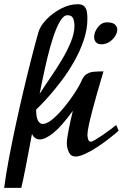

<svg xmlns="http://www.w3.org/2000/svg" viewBox="-56 -736 588 920"><path d="M-36.1 164.1Q-27.8 101.6 -13.7 25.9Q0.5 -49.8 18.1 -131.3Q35.6 -212.9 54.7 -293.7Q73.7 -374.5 92.5 -448.2Q111.3 -522 127.9 -581.1Q136.7 -611.8 166.5 -642.8Q196.3 -673.8 236.6 -694.8Q276.9 -715.8 316.9 -715.8Q339.4 -715.8 348.9 -704.6Q358.4 -693.4 360.6 -677.5Q362.8 -661.6 362.8 -647Q362.8 -595.2 345 -542.7Q327.1 -490.2 299.3 -441.4Q271.5 -392.6 240 -350.8Q208.5 -309.1 180.7 -277.6Q152.8 -246.1 135 -228.5Q117.2 -210.9 117.2 -210.9Q117.2 -173.8 126 -158Q134.8 -142.1 148.9 -142.1Q165 -142.1 186.3 -157.5Q207.5 -172.9 230 -197.3Q252.4 -221.7 272.9 -249.3Q293.5 -276.9 309.1 -301.8Q324.7 -326.7 332 -342.8Q342.3 -369.1 357.2 -379.6Q372.1 -390.1 392.6 -392.1Q413.1 -394 439.9 -394Q435.1 -377.4 425.8 -346.2Q416.5 -314.9 405.8 -277.1Q395 -239.3 385.3 -201.7Q375.5 -164.1 369.1 -133.8Q362.8 -103.5 362.8 -88.9Q362.8 -82.5 366 -69.8Q369.1 -57.1 379.9 -57.1Q385.3 -57.1 400.9 -66.4Q416.5 -75.7 436 -89.1Q455.6 -102.5 473.4 -115.7Q491.2 -128.9 501 -137.2L512.2 -109.9Q495.6 -94.7 469.2 -74Q442.9 -53.2 413.1 -33.4Q383.3 -13.7 355.2 -0.2Q327.1 13.2 307.1 14.2Q283.7 14.2 273.9 -6.6Q264.2 -27.3 264.2 -49.8Q264.2 -69.8 272.9 -113.8Q281.7 -157.7 293 -205.1Q237.8 -129.4 199.2 -98.6Q160.6 -67.9 134.8 -67.9Q109.9 -67.9 97.2 -94.2Q96.2 -89.8 91.8 -65.7Q87.4 -41.5 80.8 -7.1Q74.2 27.3 67.4 62.7Q60.5 98.1 54.7 126Q48.8 153.8 45.9 164.1ZM133.8 -286.1Q155.8 -320.8 184.3 -362.3Q212.9 -403.8 239.5 -448Q266.1 -492.2 283.4 -534.7Q300.8 -577.1 300.8 -612.8Q300.8 -631.3 294.7 -647.2Q288.6 -663.1 267.1 -663.1Q248.5 -663.1 231.2 -633.3Q213.9 -603.5 198.5 -556.6Q183.1 -509.8 170.7 -457.5Q158.2 -405.3 148.7 -359.1Q139.2 -313 133.8 -286.1ZM430.2 -523.9Q411.1 -523.9 403.1 -534.4Q395 -544.9 395 -559.1Q395 -581.5 412.6 -605.2Q430.2 -628.9 457 -628.9Q483.4 -628.9 494.6 -618.7Q505.9 -608.4 505.9 -594.2Q505.9 -578.6 495.4 -562.3Q484.9 -545.9 467.8 -534.9Q450.7 -523.9 430.2 -523.9Z"/></svg>

Font: Norican
Style: Regular
Weight: 400
Designer: Vernon Adams
Foundry: Vernon Adams
Version: Version 1.100; ttfautohint (v1.8.4.7-5d5b);gftools[0.9.33]